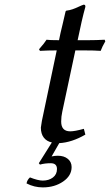

<svg xmlns="http://www.w3.org/2000/svg" viewBox="-20 -606 473 826"><path d="M198.2 96.2Q172.4 96.2 151.9 102.1L147 96.2L203.1 6.8Q181.2 2.4 168.5 -13.9Q155.8 -30.3 155.8 -57.1Q155.8 -60.5 160.2 -85.9L224.1 -389.2Q186 -389.2 151.9 -387.2L147.9 -394Q172.4 -421.9 180.2 -435.1Q192.4 -433.1 233.9 -433.1Q239.7 -463.4 249.3 -501.5Q258.8 -539.6 262.2 -557.1L265.1 -560.1Q280.3 -562 292.2 -566.2Q304.2 -570.3 317.6 -576.7Q331.1 -583 339.8 -585.9Q347.2 -585.9 347.2 -579.1V-576.2Q332.5 -523.9 314 -433.1H359.9Q394 -433.1 430.2 -435.1L433.1 -428.2Q419.4 -404.8 413.1 -387.2Q386.7 -389.2 340.8 -389.2H304.2L248 -126Q243.2 -104.5 243.2 -83Q243.2 -41 282.2 -41Q301.8 -41 340.8 -51.8L347.2 -26.9Q289.1 6.8 234.9 9.8L202.1 66.9Q215.3 64 229 64Q255.4 64 271.7 77.4Q288.1 90.8 288.1 112.8Q288.1 149.9 251.5 175Q214.8 200.2 164.1 200.2Q127.4 200.2 94.2 183.1Q96.7 168 108.9 157.2Q143.6 170.9 164.1 170.9Q189.9 170.9 207.5 157.7Q225.1 144.5 225.1 121.1Q225.1 96.2 198.2 96.2Z"/></svg>

Font: Linear Smooth
Style: Italic
Weight: 400
Designer: Philipp H. Poll, Flanker
Foundry: Philipp H. Poll, reworked by Flanker
Version: Version 1.061 | FøM Fix